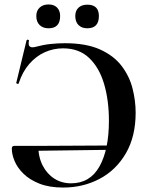

<svg xmlns="http://www.w3.org/2000/svg" viewBox="-20 -830 679 862"><path d="M264 12Q201 12 157 -5.5Q113 -23 85.5 -50Q58 -77 45.5 -107Q33 -137 33 -163Q33 -175 44 -175H152Q152 -125 171.5 -87Q191 -49 224 -28Q257 -7 299 -7Q384 -7 426.5 -82.5Q469 -158 469 -288Q469 -379 447.5 -452.5Q426 -526 380.5 -569.5Q335 -613 263 -613Q220 -613 181 -595.5Q142 -578 111.5 -543Q81 -508 64 -456Q63 -452 57.5 -454Q52 -456 53 -458L99 -648Q101 -653 106 -651.5Q111 -650 110 -647Q106 -628 113.5 -621.5Q121 -615 137 -619Q174 -629 207 -632.5Q240 -636 271 -636Q367 -636 429 -608Q491 -580 526 -534Q561 -488 575 -433Q589 -378 589 -324Q589 -217 545 -141.5Q501 -66 427 -27Q353 12 264 12ZM519 -177 520 -158 140 -153V-175ZM198 -703Q173 -703 158 -717.5Q143 -731.9 143 -758Q143 -782 158 -796Q173 -810 198 -810Q222.6 -810 236.3 -796Q250 -782 250 -758Q250 -703 198 -703ZM372 -703Q347 -703 332.5 -717.5Q318 -731.9 318 -758Q318 -782.2 332.5 -795.6Q347 -809 372 -809Q424 -809 424 -758Q424 -703 372 -703Z"/></svg>

Font: Cormorant Light
Style: Regular
Weight: 300
Designer: Christian Thalmann (Catharsis Fonts)
Foundry: Catharsis Fonts
Version: Version 4.000